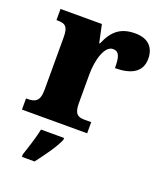

<svg xmlns="http://www.w3.org/2000/svg" viewBox="-141 -642 810 955"><g transform="rotate(20 263.5 -164.0)"><path d="M9 0H354V-59H321C286 -59 264 -67 264 -126V-278C264 -356 288 -438 332 -438C367 -438 373 -407 373 -352C456 -352 513 -380 513 -452C513 -507 483 -549 410 -549C336 -549 293 -518 261 -442H257L237 -536H18V-477H22C63 -477 81 -468 81 -409V-131C81 -68 56 -59 14 -59H9ZM89 208V221H156C190 177 237 113 254 71V61H132C124 103 102 170 89 208Z"/></g></svg>

Font: Noto Serif Tamil SemiCondensed Black
Style: Italic
Weight: 900
Width: 4
Italic angle: -12°
Designer: Indian Type Foundry, Tom Grace, and the Monotype Design Team
Foundry: Monotype Imaging Inc.
Version: Version 2.003